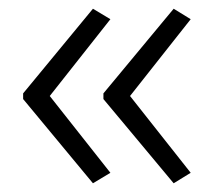

<svg xmlns="http://www.w3.org/2000/svg" viewBox="-20 -492 489 440"><path d="M33 -278V-265L193 -72L233 -96L94 -272L233 -448L193 -472ZM217 -278V-265L378 -72L417 -96L278 -272L417 -448L378 -472Z"/></svg>

Font: Noto Sans Malayalam Light
Style: Regular
Weight: 300
Designer: Jelle Bosma - Monotype Design Team
Foundry: Monotype Imaging Inc.
Version: Version 2.104